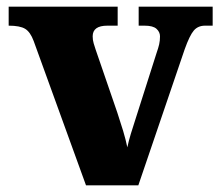

<svg xmlns="http://www.w3.org/2000/svg" viewBox="-20 -556 658 576"><path d="M81 -433Q71 -460 55.5 -469.5Q40 -479 6 -479V-536H333V-479H302Q258 -479 258 -447Q258 -436 261 -426Q264 -416 267 -407L332 -218Q342 -188 349.5 -163Q357 -138 362 -114Q366 -133 372.5 -154.5Q379 -176 385 -194L450 -398Q455 -412 457.5 -423Q460 -434 460 -447Q460 -460 449.5 -469.5Q439 -479 414 -479H396V-536H618V-479H595Q574 -479 561.5 -464.5Q549 -450 534 -408L395 0H238Z"/></svg>

Font: Noto Serif Devanagari ExtraBold
Style: Regular
Weight: 800
Designer: Universal Thirst, Indian Type Foundry and the Monotype Design Team
Foundry: Monotype Imaging Inc.
Version: Version 2.004; ttfautohint (v1.8.4.7-5d5b)